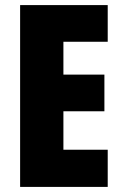

<svg xmlns="http://www.w3.org/2000/svg" viewBox="-20 -734 483 754"><path d="M403 0H59V-714H403V-570H229V-441H390V-297H229V-146H403Z"/></svg>

Font: Noto Sans Gurmukhi ExtraCondensed Black
Style: Regular
Weight: 900
Width: 2
Designer: Jelle Bosma - Monotype Design Team
Foundry: Monotype Imaging Inc.
Version: Version 2.004; ttfautohint (v1.8.4.7-5d5b)